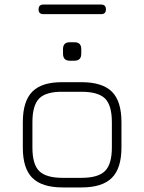

<svg xmlns="http://www.w3.org/2000/svg" viewBox="-20 -821 632 841"><path d="M170 -759Q149 -759 149 -780Q149 -801 170 -801H423Q444 -801 444 -780Q444 -759 423 -759ZM286 -555Q256 -555 256 -586V-606Q256 -636 286 -636H306Q336 -636 336 -606V-586Q336 -555 306 -555ZM255 0Q164 0 122 -41.5Q80 -83 80 -174V-286Q80 -378 122 -420Q164 -462 255 -461H337Q428 -461 470 -419.5Q512 -378 512 -286V-175Q512 -84 470 -42Q428 0 337 0ZM122 -174Q122 -101 152 -71.5Q182 -42 255 -42H337Q410 -42 440 -72Q470 -102 470 -175V-286Q470 -360 440 -389.5Q410 -419 337 -419H255Q182 -420 152 -390Q122 -360 122 -286Z"/></svg>

Font: Jura Light
Style: Regular
Weight: 300
Designer: Daniel Johnson, Alexei Vanyashin
Foundry: Daniel Johnson
Version: Version 5.103